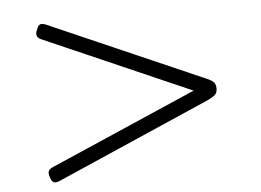

<svg xmlns="http://www.w3.org/2000/svg" viewBox="-43 -753 848 625"><g transform="rotate(-5 381.5 -440.5)"><path d="M130 -186Q117 -180 109.5 -182.5Q102 -185 98 -198Q93 -210 95 -218Q97 -226 108 -231L588 -440L108 -650Q97 -655 94.5 -663Q92 -671 98 -683Q102 -696 109.5 -698.5Q117 -701 130 -695L631 -476Q648 -469 655.5 -462Q663 -455 663 -440Q663 -427 655.5 -420Q648 -413 631 -405Z"/></g></svg>

Font: Playwrite BE WAL ExtraLight
Style: Regular
Weight: 250
Version: Version 1.002